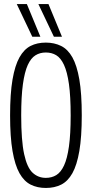

<svg xmlns="http://www.w3.org/2000/svg" viewBox="-20 -921 454 951"><path d="M207 10Q165 10 132 -6.5Q99 -23 76.5 -63Q54 -103 42 -173Q30 -243 30 -349Q30 -457 42 -527Q54 -597 76.5 -637Q99 -677 131.5 -693.5Q164 -710 207 -710Q249 -710 282.5 -693.5Q316 -677 338.5 -637Q361 -597 373 -527.5Q385 -458 385 -350Q385 -243 373 -173Q361 -103 338.5 -63Q316 -23 283 -6.5Q250 10 207 10ZM207 -40Q236 -40 258.5 -53.5Q281 -67 297 -101Q313 -135 321.5 -195.5Q330 -256 330 -349Q330 -444 321.5 -504.5Q313 -565 297 -599.5Q281 -634 258.5 -647.5Q236 -661 207 -661Q178 -661 155.5 -647Q133 -633 117.5 -599Q102 -565 93.5 -504Q85 -443 85 -349Q85 -225 99.5 -158Q114 -91 141.5 -65.5Q169 -40 207 -40ZM247 -739 170 -901H220L287 -739ZM140 -739 63 -901H113L180 -739Z"/></svg>

Font: Georama Condensed Light
Style: Regular
Weight: 300
Width: 3
Designer: Jean-Baptiste Levee
Foundry: Production Type
Version: Version 1.000